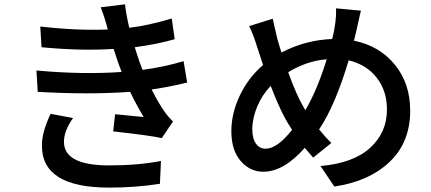

<svg xmlns="http://www.w3.org/2000/svg" viewBox="-20 -811 1993 887"><path d="M166 -688.5Q335.9 -668.9 478.5 -674.8Q477.5 -675.8 477.5 -676.8Q463.9 -729.5 445.3 -777.3L557.6 -791Q561.5 -751 577.1 -682.6Q667 -693.4 773.4 -725.6L787.1 -629.9Q706.1 -606.4 602.5 -592.8L620.1 -538.1Q623 -527.3 638.7 -488.3Q735.4 -501 828.1 -528.3L844.7 -429.7Q766.6 -410.2 680.7 -397.5Q710.9 -336.9 738.3 -297.9Q752.9 -275.4 779.3 -250L727.5 -172.9Q677.7 -184.6 502.9 -204.1L511.7 -283.2Q548.8 -280.3 643.6 -270.5Q605.5 -335 581.1 -386.7Q390.6 -373 154.3 -386.7L148.4 -485.4Q359.4 -465.8 542 -478.5Q536.1 -492.2 526.4 -519.5Q515.6 -550.8 504.9 -585Q353.5 -575.2 171.9 -592.8ZM173.8 -135.7Q171.9 -197.3 213.9 -285.2L317.4 -265.6Q275.4 -206.1 275.4 -156.2Q275.4 -46.9 483.4 -46.9Q619.1 -46.9 723.6 -67.4L718.8 38.1Q606.4 55.7 484.4 55.7Q174.8 55.7 173.8 -135.7Z M1647.5 -761.7Q1643.6 -748 1636.7 -715.3Q1629.9 -682.6 1627 -671.9L1615.2 -623Q1732.4 -599.6 1803.7 -512.7Q1875 -425.8 1875 -299.8Q1875 -153.3 1779.8 -63Q1684.6 27.3 1524.4 50.8L1460.9 -43.9Q1613.3 -57.6 1690.4 -128.4Q1767.6 -199.2 1767.6 -304.7Q1767.6 -391.6 1720.2 -452.1Q1672.9 -512.7 1590.8 -532.2Q1528.3 -323.2 1454.1 -212.9Q1487.3 -172.9 1510.7 -150.4L1426.8 -83Q1424.8 -85 1387.7 -127.9Q1291 -17.6 1196.3 -17.6Q1134.8 -17.6 1091.8 -67.4Q1048.8 -117.2 1048.8 -205.1Q1048.8 -288.1 1088.4 -370.6Q1127.9 -453.1 1195.3 -510.7Q1185.5 -539.1 1168 -593.8Q1149.4 -654.3 1130.9 -690.4L1240.2 -724.6Q1246.1 -695.3 1260.7 -633.8Q1275.4 -582 1280.3 -568.4Q1390.6 -626 1514.6 -630.9Q1522.5 -661.1 1526.4 -687.5Q1534.2 -734.4 1532.2 -772.5ZM1145.5 -212.9Q1145.5 -171.9 1162.1 -147.9Q1178.7 -124 1207 -124Q1260.7 -124 1329.1 -210.9L1322.3 -222.7Q1280.3 -284.2 1230.5 -414.1Q1190.4 -372.1 1168 -317.9Q1145.5 -263.7 1145.5 -212.9ZM1311.5 -477.5Q1349.6 -370.1 1385.7 -310.5Q1389.6 -304.7 1390.6 -301.8Q1446.3 -396.5 1489.3 -537.1Q1398.4 -530.3 1311.5 -477.5Z"/></svg>

Font: Min Sans SemiBold
Style: Regular
Weight: 600
Designer: Jinseong-Kim, NotoSansCJK, Nunito
Foundry: Jinseong-Kim
Version: Version 1.400;Glyphs 3.1.2 (3151)